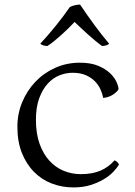

<svg xmlns="http://www.w3.org/2000/svg" viewBox="-20 -804 589 839"><path d="M498 -414Q492 -403 474.5 -391Q457 -379 431 -376Q428 -393 419.5 -412.5Q411 -432 395 -448.5Q379 -465 355 -475.5Q331 -486 297 -486Q269 -486 240.5 -475Q212 -464 189 -439Q166 -414 151.5 -375Q137 -336 137 -280Q137 -220 153 -175.5Q169 -131 196 -101.5Q223 -72 258.5 -57.5Q294 -43 333 -43Q384 -43 419.5 -58.5Q455 -74 480 -103Q486 -102 492 -96Q498 -90 500 -85Q492 -71 475.5 -53.5Q459 -36 434 -21Q409 -6 376 4.5Q343 15 301 15Q251 15 206.5 -2Q162 -19 128.5 -53Q95 -87 75.5 -136Q56 -185 56 -250Q56 -307 77 -357.5Q98 -408 134.5 -446.5Q171 -485 221 -507.5Q271 -530 329 -530Q377 -530 409 -516.5Q441 -503 460.5 -484.5Q480 -466 489 -446Q498 -426 498 -414ZM330 -784Q358 -742 392 -695.5Q426 -649 457 -613Q452 -608 443 -605.5Q434 -603 426 -603Q413 -612 397.5 -625Q382 -638 366 -652Q350 -666 334.5 -681Q319 -696 306 -708Q293 -694 277.5 -679Q262 -664 246.5 -650Q231 -636 215.5 -623.5Q200 -611 187 -603Q179 -603 170 -605.5Q161 -608 156 -613Q191 -651 223.5 -691Q256 -731 285 -773Q294 -778 306.5 -781Q319 -784 330 -784Z"/></svg>

Font: Gotu
Style: Regular
Weight: 400
Designer: Sarang Kulkarni & Kailash Malviya
Foundry: Ek Type
Version: Version 2.320;hotconv 1.0.109;makeotfexe 2.5.65596; ttfautoh